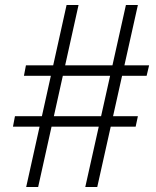

<svg xmlns="http://www.w3.org/2000/svg" viewBox="-20 -735 626 770"><path d="M295 -715 133 15H85L247 -715ZM533 -715 370 15H322L485 -715ZM578 -473 568 -431H76L84 -473ZM533 -269 524 -227H32L40 -269Z"/></svg>

Font: Pathway Extreme Condensed Thin
Style: Italic
Weight: 250
Width: 3
Italic angle: -8°
Version: Version 1.001;gftools[0.9.26]